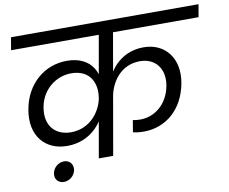

<svg xmlns="http://www.w3.org/2000/svg" viewBox="-87 -851 1260 1056"><g transform="rotate(-10 542.5 -323.0)"><path d="M478.4 0 595.6 -669.6H1073.4L1085.5 -740H38.3L26.2 -669.6H516.1L398.2 0ZM239.6 -97.5C378.2 -97.5 459.9 -203.6 472.9 -306.9L454.7 -321.3C440.2 -253 381.1 -168.7 273.8 -167.9C186.5 -167.9 129.6 -227.8 147.6 -329.5C164.5 -427.3 245.4 -487.2 329.2 -487.2C438.4 -487.2 468.6 -402.9 455.9 -328.8L480.3 -349.2C504 -450.5 460.5 -559.1 317.3 -559.1C192.1 -559.1 87.6 -471.1 63.4 -331.8C37.4 -188.6 117.3 -97.5 239.6 -97.5ZM668.4 -102.1C788.6 -102.1 890.6 -182.5 917.4 -328.8C941.6 -464.3 866.4 -559.1 745.9 -559.1C611.3 -559.1 535.1 -454 520.1 -354L534.4 -321.5C549.1 -401.9 607 -487.2 713.2 -487.2C796.5 -487.2 850.1 -425 833.9 -330.3C816 -228.6 741.4 -170.9 660.8 -170.9C646.4 -170.9 630.6 -172.2 619.2 -175.4L607.9 -108.8C625.4 -104.3 646.6 -102.1 668.4 -102.1ZM187.5 94.3C218.8 94.3 247.4 70.7 253.2 39.3C258.2 7.2 237.9 -17.2 206.8 -17.2C174.4 -17.2 145.8 7.2 140.8 39.3C135.8 70.7 156.1 94.3 187.5 94.3Z"/></g></svg>

Font: Poppins Devanagari Thin
Style: Italic
Weight: 100
Italic angle: -10°
Designer: Ninad Kale (Devanagari), Jonny Pinhorn (Latin)
Foundry: Indian Type Foundry
Version: 4.005